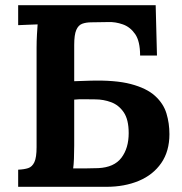

<svg xmlns="http://www.w3.org/2000/svg" viewBox="-20 -720 701 740"><path d="M520 -506Q520 -561 501 -588.5Q482 -616 453.5 -626Q425 -636 398 -635L333 -634Q312 -634 297 -628.5Q282 -623 274 -604.5Q266 -586 266 -547V-407L326 -409Q424 -412 484.5 -396Q545 -380 577.5 -350.5Q610 -321 621.5 -283Q633 -245 633 -203Q633 -137 601.5 -91.5Q570 -46 515 -23Q460 0 390 0H50V-66Q73 -67 88.5 -72Q104 -77 112.5 -95Q121 -113 121 -153V-536Q121 -563 122.5 -588Q124 -613 125 -626Q109 -625 85 -624.5Q61 -624 50 -623V-700H580L585 -506ZM266 -159Q266 -132 265 -108Q264 -84 262 -71Q288 -71 312 -71Q336 -71 359 -72Q420 -75 448 -112Q476 -149 476 -207Q476 -259 457 -287Q438 -315 408.5 -326Q379 -337 347 -337Q322 -337 304 -337.5Q286 -338 266 -336Z"/></svg>

Font: Lora
Style: Bold
Weight: 700
Designer: Olga Karpushina, Alexei Vanyashin (Cyrillic)
Foundry: Cyreal
Version: Version 3.006; ttfautohint (v1.8.4.7-5d5b);gftools[0.9.30]